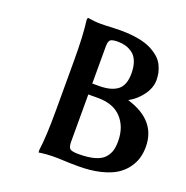

<svg xmlns="http://www.w3.org/2000/svg" viewBox="-119 -762 853 879"><g transform="rotate(20 307.0 -322.5)"><path d="M284.2 -555.2V-375H316.9Q376 -375 406.5 -398.4Q437 -421.9 437 -479Q437 -513.2 427.5 -537.4Q418 -561.5 401.1 -573.5Q384.3 -585.4 367.2 -590.3Q350.1 -595.2 330.1 -595.2Q299.8 -595.2 292 -586.9Q284.2 -578.6 284.2 -555.2ZM284.2 -321.8V-91.8Q284.2 -67.4 292.5 -58.6Q300.8 -49.8 335 -49.8Q381.3 -49.8 412.6 -58.6Q443.8 -67.4 459.2 -84.5Q474.6 -101.6 480.2 -120.8Q485.8 -140.1 485.8 -167Q485.8 -235.4 446.5 -278.6Q407.2 -321.8 332 -321.8ZM227.1 -645Q252.9 -645 283.2 -647Q294.4 -647.9 323.2 -647.9Q370.6 -647.9 408.2 -641.1Q445.8 -634.3 470.5 -622.1Q495.1 -609.9 512.5 -594.7Q529.8 -579.6 538.8 -561Q547.9 -542.5 551.5 -525.6Q555.2 -508.8 555.2 -490.2Q555.2 -453.1 529.5 -417.2Q503.9 -381.3 464.8 -359.9Q613.8 -314.9 613.8 -186Q613.8 -158.2 606.9 -132.8Q600.1 -107.4 582 -82Q564 -56.6 535.6 -38.3Q507.3 -20 460.7 -8.5Q414.1 2.9 354 2.9Q304.2 2.9 275.9 1Q264.6 0 227.1 0Q212.9 0 196.3 1.5Q179.7 2.9 170.4 4.4L161.1 5.9L160.2 -5.9Q169.9 -72.3 169.9 -202.1V-442.9Q169.9 -568.8 160.2 -639.2L162.1 -650.9Q196.3 -645 227.1 -645Z"/></g></svg>

Font: Linear Smooth
Style: Bold
Weight: 700
Designer: Philipp H. Poll, Flanker
Foundry: Philipp H. Poll, reworked by Flanker
Version: Version 1.061 | FøM Fix